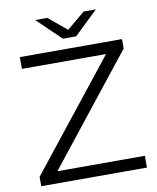

<svg xmlns="http://www.w3.org/2000/svg" viewBox="-95 -954 840 1027"><g transform="rotate(-10 325.5 -440.5)"><path d="M45 0V-51L509 -636H52V-700H607V-649L144 -64H619V0ZM296 -757 167 -881H233L332 -799L431 -881H497L368 -757Z"/></g></svg>

Font: Modern
Style: Small
Weight: 400
Designer: Julieta Ulanovsky
Foundry: Julieta Ulanovsky
Version: Version 8.000